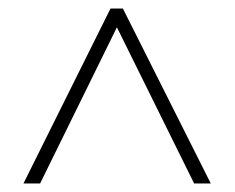

<svg xmlns="http://www.w3.org/2000/svg" viewBox="-20 -739 551 450"><path d="M35 -309 239 -719H268L474 -309H435L254 -675L74 -309Z"/></svg>

Font: Noto Sans Sinhala UI SemiCondensed ExtraLight
Style: Regular
Weight: 200
Width: 4
Designer: Jelle Bosma - Monotype Design Team
Foundry: Monotype Imaging Inc.
Version: Version 2.006; ttfautohint (v1.8.4.7-5d5b)